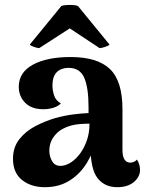

<svg xmlns="http://www.w3.org/2000/svg" viewBox="-20 -768 608 798"><path d="M467 10Q415 10 385.5 -27.5Q356 -65 356 -161V-199L380 -194Q370 -139 342 -92.5Q314 -46 270 -18Q226 10 166 10Q109 10 71.5 -20Q34 -50 34 -108Q34 -156 60.5 -189.5Q87 -223 127.5 -244Q168 -265 209 -277Q249 -288 284.5 -292.5Q320 -297 348 -298V-323Q348 -404 330 -445Q312 -486 265 -486Q246 -486 230.5 -478.5Q215 -471 206.5 -455Q198 -439 198 -412Q198 -392 205 -371Q212 -350 233 -338Q221 -326 201.5 -320Q182 -314 160 -314Q111 -314 84.5 -341Q58 -368 58 -407Q58 -467 116.5 -499Q175 -531 273 -531Q385 -531 437 -481Q489 -431 489 -314V-145Q489 -92 522 -92Q527 -92 535.5 -95Q544 -98 549 -105Q556 -95 559 -83Q562 -71 562 -62Q562 -33 536.5 -11.5Q511 10 467 10ZM238 -79Q257 -81 277 -94.5Q297 -108 314 -131.5Q331 -155 341.5 -186Q352 -217 352 -254Q333 -254 313 -252.5Q293 -251 274.5 -246Q256 -241 240 -232Q216 -219 200.5 -195.5Q185 -172 185 -142Q185 -117 197.5 -96.5Q210 -76 238 -79ZM143 -568Q135 -568 120 -573.5Q105 -579 104 -583L235 -743Q241 -746 255.5 -747Q270 -748 284 -747Q298 -746 304 -743L435 -583Q434 -579 418 -573.5Q402 -568 394 -568L270 -650Z"/></svg>

Font: Arima Thin
Style: Bold
Weight: 700
Version: Version 1.100